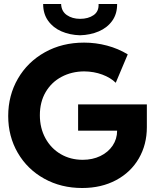

<svg xmlns="http://www.w3.org/2000/svg" viewBox="-20 -943 794 971"><path d="M21.5 -356.4Q21.5 -460.4 70.6 -545.2Q119.6 -629.9 207 -678.7Q294.4 -727.5 405.3 -727.5Q464.4 -727.5 521.2 -712.4Q578.1 -697.3 626 -668L565.4 -524.4Q539.1 -550.3 497.1 -565.9Q455.1 -581.5 405.3 -582Q342.3 -581.5 291.3 -554.4Q240.2 -527.3 210.9 -477.3Q181.6 -427.2 181.6 -360.4Q181.6 -295.4 209.7 -243.9Q237.8 -192.4 287.1 -163.6Q336.4 -134.8 398.4 -134.8Q447.8 -134.8 487.3 -153.8Q526.9 -172.9 549.6 -206.5Q572.3 -240.2 572.3 -282.2H375V-415H722.7V-299.8Q722.7 -211.9 682.1 -141.8Q641.6 -71.8 567.1 -32Q492.7 7.8 395.5 7.8Q288.6 7.8 203.4 -39.6Q118.2 -86.9 69.8 -170.2Q21.5 -253.4 21.5 -356.4ZM198.2 -922.9H289.1Q290.5 -885.7 318.1 -866.7Q345.7 -847.7 384.8 -847.7Q426.3 -847.7 453.4 -866.5Q480.5 -885.3 478.5 -922.9H572.3Q572.8 -873 547.6 -837.9Q522.5 -802.7 479.7 -784.4Q437 -766.1 384.8 -764.6Q333 -766.1 290.8 -784.4Q248.5 -802.7 223.4 -837.9Q198.2 -873 198.2 -922.9Z"/></svg>

Font: Reddit Sans Chocolate ExtraBold
Style: Regular
Weight: 800
Designer: Stephen Hutchings
Foundry: Reddit
Version: Version 1.011